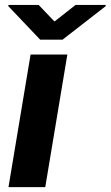

<svg xmlns="http://www.w3.org/2000/svg" viewBox="-20 -770 455 790"><path d="M14.9 0 105.8 -545.5H257.1L166.2 0ZM139.2 -749.6 204.2 -681.5 290.8 -749.6H415.1L414.8 -744.7L237.6 -606.9H145.2L14.2 -744.7L14.6 -749.6Z"/></svg>

Font: Inter UI
Style: Bold Italic
Weight: 700
Italic angle: 9.39999°
Designer: Rasmus Andersson
Foundry: rsms
Version: 3.2;8d6f07862